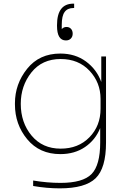

<svg xmlns="http://www.w3.org/2000/svg" viewBox="-20 -830 704 1054"><path d="M342 -608Q293 -608 293 -688V-692Q293 -810 383 -810H387V-786H383Q351 -786 335 -764.5Q319 -743 319 -694V-670Q329 -682 345 -682Q360 -682 369.5 -672Q379 -662 379 -645Q379 -629 369 -618.5Q359 -608 342 -608ZM308 204Q237 204 162 191V161Q240 174 312 174Q435 174 482.5 125.5Q530 77 530 -48V-127Q504 -62 447 -23Q390 16 311 16Q197 16 129.5 -65.5Q62 -147 62 -257V-263Q62 -369 129 -452.5Q196 -536 311 -536Q393 -536 452 -492.5Q511 -449 536 -380V-520H562V-47Q562 93 505 148.5Q448 204 308 204ZM313 -14Q410 -14 471 -76.5Q532 -139 532 -233V-287Q532 -377 471.5 -441.5Q411 -506 313 -506Q211 -506 152.5 -432.5Q94 -359 94 -260Q94 -157 153.5 -85.5Q213 -14 313 -14Z"/></svg>

Font: Sora Thin
Style: Regular
Weight: 32
Designer: Jonathan Barnbrook, Julián Moncada
Foundry: Barnbrook Fonts
Version: Version 2.000